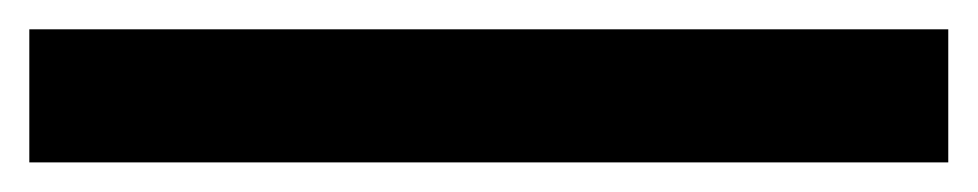

<svg xmlns="http://www.w3.org/2000/svg" viewBox="-20 42 667 131"><path d="M0 152.8V62H627V152.8Z"/></svg>

Font: Archivo Expanded SemiBold
Style: Regular
Weight: 600
Width: 7
Designer: Hector Gatti
Foundry: Omnibus-Type
Version: Version 2.001